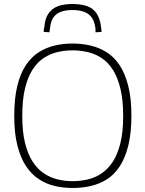

<svg xmlns="http://www.w3.org/2000/svg" viewBox="-20 -927 725 957"><path d="M341 -24Q380 -24 417 -32.5Q454 -41 486 -62.5Q518 -84 542 -120.5Q566 -157 580 -213.5Q594 -270 594 -349Q594 -429 580 -486Q566 -543 542 -580Q518 -617 486 -638Q454 -659 417 -667.5Q380 -676 341 -676Q303 -676 266.5 -667.5Q230 -659 198 -638Q166 -617 142 -579.5Q118 -542 104.5 -485.5Q91 -429 91 -349Q91 -271 104.5 -215.5Q118 -160 142 -122.5Q166 -85 198 -63.5Q230 -42 266.5 -33Q303 -24 341 -24ZM342 10Q295 10 252.5 0Q210 -10 173 -34.5Q136 -59 109 -100Q82 -141 66.5 -202.5Q51 -264 51 -349Q51 -436 66 -498Q81 -560 108.5 -601.5Q136 -643 173 -666.5Q210 -690 252.5 -700Q295 -710 341 -710Q388 -710 431 -700Q474 -690 511 -667Q548 -644 575.5 -603Q603 -562 619 -500Q635 -438 635 -351Q635 -264 619.5 -201.5Q604 -139 576.5 -97.5Q549 -56 512.5 -33Q476 -10 432.5 0Q389 10 342 10ZM341 -907Q384 -907 414 -896.5Q444 -886 461.5 -860Q479 -834 484 -790Q485 -785 485.5 -779.5Q486 -774 486 -768L456 -766Q456 -771 456 -775.5Q456 -780 456 -784Q452 -818 438 -838.5Q424 -859 399.5 -868Q375 -877 341 -877Q307 -877 283 -868Q259 -859 245.5 -839Q232 -819 229 -784Q228 -780 227.5 -775.5Q227 -771 227 -766L198 -768Q198 -774 198.5 -780Q199 -786 201 -791Q204 -834 221.5 -859.5Q239 -885 268.5 -896Q298 -907 341 -907Z"/></svg>

Font: Georama ExtraLight
Style: Regular
Weight: 250
Version: Version 1.001